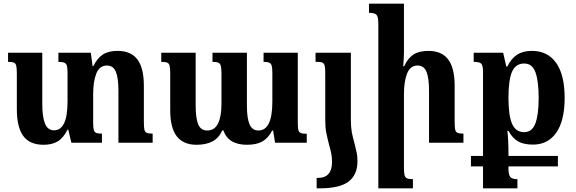

<svg xmlns="http://www.w3.org/2000/svg" viewBox="-20 -780 3146 1049"><path d="M814 -50V0H627V-285Q627 -354 613 -388Q599 -422 564 -422Q524 -422 506.5 -379Q489 -336 489 -265V-110Q489 -82 492.5 -70Q496 -58 505.5 -54Q515 -50 537 -50V0H370L353 -72H349Q327 -27 296 -8Q265 11 218 11Q143 11 107.5 -36.5Q72 -84 72 -185V-377Q72 -407 69 -420Q66 -433 56.5 -437.5Q47 -442 24 -442V-492H211V-211Q211 -141 226 -104.5Q241 -68 275 -68Q349 -68 349 -225V-382Q349 -409 345.5 -421Q342 -433 331.5 -437.5Q321 -442 299 -442V-492H476L486 -419H490Q512 -463 542.5 -482.5Q573 -502 623 -502Q695 -502 730.5 -455.5Q766 -409 766 -311V-114Q766 -84 769 -71.5Q772 -59 781.5 -54.5Q791 -50 814 -50Z M1607 -492V-108Q1607 -82 1610 -70Q1613 -58 1623 -53.5Q1633 -49 1656 -49V0H1483L1472 -67H1467Q1446 -26 1414 -7.5Q1382 11 1330 11Q1279 11 1247 -8Q1215 -27 1200 -68H1195Q1176 -26 1141 -7.5Q1106 11 1054 11Q982 11 946 -35Q910 -81 910 -178V-381Q910 -409 906.5 -421.5Q903 -434 893 -438Q883 -442 861 -442V-492H1049V-203Q1049 -134 1063 -100.5Q1077 -67 1113 -67Q1152 -67 1171 -105Q1190 -143 1190 -212V-378Q1190 -407 1186.5 -420Q1183 -433 1173 -437.5Q1163 -442 1141 -442V-492H1329V-203Q1329 -134 1343.5 -100.5Q1358 -67 1392 -67Q1468 -67 1468 -225V-381Q1468 -408 1464.5 -420.5Q1461 -433 1451 -437.5Q1441 -442 1420 -442V-492Z M1757 -380Q1757 -408 1754 -420.5Q1751 -433 1742.5 -437.5Q1734 -442 1716 -442H1704V-492H1897V-124Q1897 -86 1902 -58.5Q1907 -31 1917 4Q1925 35 1929 55Q1933 75 1933 101Q1933 175 1884.5 212Q1836 249 1727 249H1710V192H1717Q1794 192 1794 105Q1794 81 1790.5 62Q1787 43 1778 11Q1768 -27 1762.5 -55.5Q1757 -84 1757 -124Z M2512 0H2324V-285Q2324 -354 2310 -388Q2296 -422 2261 -422Q2222 -422 2204.5 -379Q2187 -336 2187 -265V138Q2187 166 2190.5 178Q2194 190 2204 194.5Q2214 199 2236 199V249H2047V-650Q2047 -688 2037 -699Q2027 -710 1996 -710V-760H2187V-493Q2187 -468 2183 -418H2188Q2209 -463 2239.5 -482.5Q2270 -502 2321 -502Q2393 -502 2428.5 -455.5Q2464 -409 2464 -311V-114Q2464 -84 2467 -71.5Q2470 -59 2479.5 -54.5Q2489 -50 2512 -50Z M2758 72H3028V129H2758V140Q2758 177 2769 188Q2780 199 2807 199V249H2619V129H2553V72H2619V-387Q2619 -422 2609.5 -432Q2600 -442 2568 -442V-492H2729L2746 -417H2752Q2773 -460 2805 -481Q2837 -502 2886 -502Q2972 -502 3018.5 -436.5Q3065 -371 3065 -245Q3065 -121 3019.5 -55.5Q2974 10 2892 10Q2841 10 2810.5 -7.5Q2780 -25 2758 -65H2752Q2758 -15 2758 59ZM2758 -245Q2758 -148 2778 -103Q2798 -58 2844 -58Q2887 -58 2905 -105.5Q2923 -153 2923 -245Q2923 -337 2905.5 -385Q2888 -433 2844 -433Q2797 -433 2777.5 -388Q2758 -343 2758 -245Z"/></svg>

Font: Noto Serif Armenian SmBd Narrow
Style: Regular
Weight: 600
Width: 4
Designer: Monotype Design team
Foundry: Monotype Imaging Inc.
Version: Version 1.000